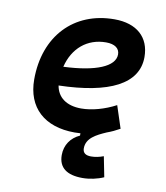

<svg xmlns="http://www.w3.org/2000/svg" viewBox="-82 -595 751 871"><g transform="rotate(10 293.0 -160.0)"><path d="M356.4 207C389.2 207 425.3 199.2 453.6 186.5L435.1 92.8C415.5 100.1 396.5 104 377.9 104C352.5 104 339.4 93.8 339.4 73.2C339.4 25.9 383.8 4.4 429.2 -15.6C449.7 -22.9 469.2 -32.2 488.3 -43L454.6 -146C403.3 -118.7 344.7 -102.5 295.9 -102.5C228.5 -102.5 186 -133.8 177.2 -187.5C410.2 -193.4 538.6 -257.8 538.6 -381.8C538.6 -473.1 478 -527.3 375.5 -527.3C188 -527.3 63.5 -395 63.5 -195.8C63.5 -66.4 146 9.8 285.6 9.8C294.4 9.8 303.2 9.3 312.5 8.8V19.5C271.5 38.1 246.1 74.2 246.1 120.6C246.1 178.2 283.7 207 356.4 207ZM183.6 -274.9C205.1 -362.8 269 -417.5 356 -417.5C396 -417.5 418.5 -400.9 418.5 -373C418.5 -316.9 332 -281.2 183.6 -274.9Z"/></g></svg>

Font: Cascadia Mono SemiBold
Style: Italic
Weight: 600
Italic angle: -10°
Monospace: yes
Designer: Aaron Bell
Foundry: Saja Typeworks
Version: Version 2404.023